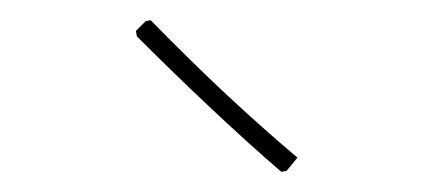

<svg xmlns="http://www.w3.org/2000/svg" viewBox="-20 -689 430 191"><path d="M129.9 -668.9Q170.9 -627 206.1 -594.2Q242.7 -560.1 275.9 -532.2L265.1 -519L259.8 -518.1Q228 -545.4 187 -584Q155.8 -613.3 116.2 -652.8L115.2 -658.2L125 -668Z"/></svg>

Font: Datalegreya
Style: Gradient
Weight: 400
Designer: Figs Lab
Foundry: Figs Lab
Version: Version 1.002;PS 001.002;hotconv 1.0.70;makeotf.lib2.5.58329